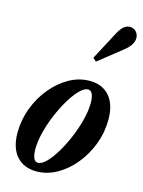

<svg xmlns="http://www.w3.org/2000/svg" viewBox="-130 -947 771 1033"><g transform="rotate(15 255.5 -430.0)"><path d="M176.5 10.5Q105.5 10.5 65.2 -35.2Q25 -81 25 -165Q25 -236 50 -302.2Q75 -368.5 118 -420.8Q161 -473 215.5 -503.8Q270 -534.5 329 -534.5Q400 -534.5 439.8 -488.5Q479.5 -442.5 479.5 -358Q479.5 -287.5 454.8 -221.8Q430 -156 387.2 -103.5Q344.5 -51 290 -20.2Q235.5 10.5 176.5 10.5ZM173 -36.5Q193.5 -36.5 218.8 -62Q244 -87.5 269.5 -129.8Q295 -172 316.5 -223Q338 -274 351.2 -325.5Q364.5 -377 364.5 -420.5Q364.5 -451.5 356.5 -469.5Q348.5 -487.5 332 -487.5Q311.5 -487.5 286.2 -462Q261 -436.5 235.2 -394Q209.5 -351.5 188 -300.8Q166.5 -250 153.5 -198.2Q140.5 -146.5 140.5 -103.5Q140.5 -72.5 148.5 -54.5Q156.5 -36.5 173 -36.5ZM333.5 -643 315 -659.5 399.5 -819Q427.5 -871 462.5 -871Q483 -871 497 -856.8Q511 -842.5 511 -820.5Q511 -803 500 -784.5Q489 -766 461 -744Z"/></g></svg>

Font: Libre Caslon Condensed Bold
Style: Italic
Weight: 700
Italic angle: -22.583°
Designer: Pablo Impallari, Rodrigo Fuenzalida, Katja Schimmel, Ertekin Erdin
Foundry: Pablo Impallari, Rodrigo Fuenzalida
Version: Version 2.000; ttfautohint (v1.8.4.7-5d5b);gftools[0.9.33]